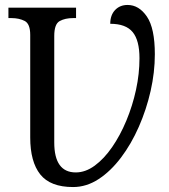

<svg xmlns="http://www.w3.org/2000/svg" viewBox="-20 -745 681 775"><path d="M275 10Q183 10 142.5 -41Q102 -92 102 -190V-604Q102 -649 79.5 -660.5Q57 -672 26 -672H14V-714H287V-672H275Q243 -672 221 -660Q199 -648 199 -600V-170Q199 -49 286 -49Q325 -49 362.5 -76.5Q400 -104 432.5 -151Q465 -198 490 -258Q515 -318 529 -382.5Q543 -447 543 -510Q543 -582 515.5 -615.5Q488 -649 425 -649Q425 -684 444.5 -704.5Q464 -725 495 -725Q541 -725 573 -678Q605 -631 605 -526Q605 -453 588 -378Q571 -303 540.5 -233.5Q510 -164 468.5 -109Q427 -54 378 -22Q329 10 275 10Z"/></svg>

Font: Noto Serif SemiCondensed
Style: Regular
Weight: 400
Width: 4
Designer: Monotype Design Team
Foundry: Monotype Imaging Inc.
Version: Version 2.013